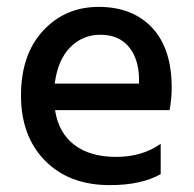

<svg xmlns="http://www.w3.org/2000/svg" viewBox="-20 -533 565 558"><path d="M139 -290H384V-308Q382 -365 353 -398.5Q324 -432 272 -432Q220 -432 184 -395.5Q148 -359 139 -290ZM299 5Q181 5 111 -66Q41 -137 41 -255.5Q41 -374 105 -443.5Q169 -513 267 -513Q365 -513 422 -452.5Q479 -392 479 -278Q479 -247 473 -213H140Q150 -147 196 -112Q242 -77 317.5 -77Q393 -77 447 -115V-27Q391 5 299 5Z"/></svg>

Font: Hind Kochi Medium
Style: Regular
Weight: 500
Designer: Dhruvi Tolia
Foundry: Indian Type Foundry
Version: Version 0.702;PS 1.0;hotconv 1.0.81;makeotf.lib2.5.63406